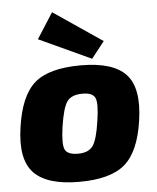

<svg xmlns="http://www.w3.org/2000/svg" viewBox="-54 -807 710 866"><g transform="rotate(-5 301.0 -374.5)"><path d="M435 -611 376 -536 140 -645 214 -761ZM322 -511Q468 -511 526 -448.5Q584 -386 563 -241Q543 -101 477.5 -44.5Q412 12 270 12Q125 12 65.5 -50Q6 -112 27 -255Q47 -397 112 -454Q177 -511 322 -511ZM319 -383Q269 -383 249 -355.5Q229 -328 216 -241Q205 -164 216.5 -139.5Q228 -115 276 -115Q323 -115 343 -143Q363 -171 375 -255Q387 -333 376 -358Q365 -383 319 -383Z"/></g></svg>

Font: Ezarion Extra Bold
Style: Italic
Weight: 800
Italic angle: -8°
Designer: Natanael Gama
Version: Version 1.001;PS 001.001;hotconv 1.0.70;makeotf.lib2.5.58329